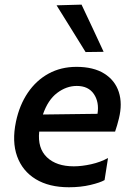

<svg xmlns="http://www.w3.org/2000/svg" viewBox="-20 -798 568 830"><path d="M278 11.5Q192 11.5 134.5 -23.5Q77 -58.5 54 -122.2Q31 -186 49 -272Q64 -343.5 100.2 -397Q136.5 -450.5 190 -479.8Q243.5 -509 310.5 -509Q384 -509 430.5 -480Q477 -451 493.5 -400.5Q510 -350 494 -285.5Q487 -256.5 477.5 -229H149.5Q142 -157 183 -118Q224 -79 299 -79Q333.5 -79 374 -88Q414.5 -97 447 -115L432 -19.5Q413 -8.5 370.8 1.5Q328.5 11.5 278 11.5ZM312 -426.5Q267 -426.5 227 -396.2Q187 -366 165.5 -303L401.5 -306Q409.5 -356.5 385.8 -391.5Q362 -426.5 312 -426.5ZM350 -573Q319.5 -622.5 288 -673Q256.5 -723.5 224.5 -775L332.5 -778Q356.5 -727 380.5 -676.2Q404.5 -625.5 428 -574Z"/></svg>

Font: Commissioner Medium
Style: Italic
Weight: 500
Italic angle: -12°
Designer: Kostas Bartsokas
Foundry: Kostas Bartsokas
Version: Version 1.000; ttfautohint (v1.8.3)